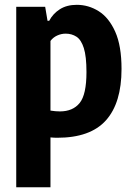

<svg xmlns="http://www.w3.org/2000/svg" viewBox="-20 -576 564 816"><path d="M49 220V-547H172L182 -487.5H189Q205 -518 234.5 -536.8Q264 -555.5 306.5 -555.5Q356.5 -555.5 399.8 -528.2Q443 -501 469.8 -441Q496.5 -381 496.5 -283Q496.5 -138.5 430.2 -64.5Q364 9.5 223 9.5Q210 9.5 194.5 8V220ZM234.5 -102.5Q289.5 -102.5 318.5 -138.2Q347.5 -174 347.5 -269.5Q347.5 -336.5 336.2 -371.8Q325 -407 305 -420Q285 -433 259 -433Q240.5 -433 223 -425Q205.5 -417 194.5 -402V-106Q216 -102.5 234.5 -102.5Z"/></svg>

Font: Encode Sans Cnd
Style: Bold
Weight: 700
Width: 3
Designer: Multiple Designers
Foundry: Impallari Type
Version: Version 3.002; ttfautohint (v1.8.3) -l 8 -r 50 -G 200 -x 14 